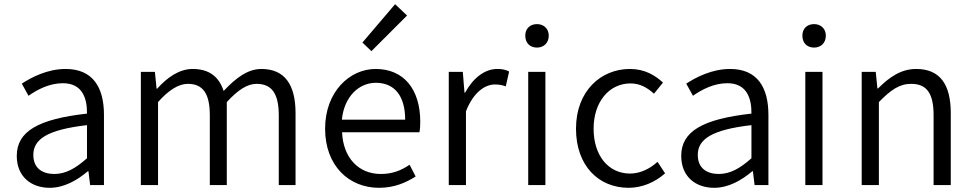

<svg xmlns="http://www.w3.org/2000/svg" viewBox="-20 -883 4642 916"><path d="M217 13C285 13 347 -22 399 -66H402L410 0H476V-335C476 -465 424 -554 293 -554C206 -554 130 -514 84 -484L116 -426C157 -455 215 -486 280 -486C373 -486 396 -414 395 -341C163 -315 60 -257 60 -139C60 -41 128 13 217 13ZM239 -53C184 -53 139 -79 139 -144C139 -218 204 -264 395 -286V-128C340 -79 293 -53 239 -53Z M652 0H734V-396C785 -454 833 -483 876 -483C948 -483 981 -437 981 -333V0H1062V-396C1115 -454 1160 -483 1204 -483C1276 -483 1310 -437 1310 -333V0H1390V-343C1390 -481 1337 -554 1227 -554C1162 -554 1105 -511 1047 -449C1026 -513 982 -554 899 -554C835 -554 777 -513 730 -460H727L719 -540H652Z M1788 13C1862 13 1917 -12 1963 -41L1934 -97C1893 -69 1851 -53 1797 -53C1689 -53 1617 -132 1612 -252H1981C1984 -266 1985 -283 1985 -301C1985 -457 1907 -554 1772 -554C1648 -554 1531 -445 1531 -269C1531 -92 1645 13 1788 13ZM1611 -312C1622 -423 1693 -488 1773 -488C1861 -488 1913 -427 1913 -312ZM1752 -639 1922 -809 1865 -863 1709 -680Z M2121 0H2203V-352C2240 -446 2296 -480 2341 -480C2363 -480 2375 -477 2393 -471L2409 -542C2391 -551 2375 -554 2352 -554C2291 -554 2236 -509 2199 -441H2196L2188 -540H2121Z M2500 0H2582V-540H2500ZM2542 -656C2574 -656 2598 -678 2598 -713C2598 -746 2574 -768 2542 -768C2508 -768 2486 -746 2486 -713C2486 -678 2508 -656 2542 -656Z M2979 13C3044 13 3106 -14 3153 -56L3117 -111C3083 -80 3037 -55 2986 -55C2882 -55 2812 -141 2812 -269C2812 -398 2887 -485 2988 -485C3033 -485 3068 -465 3100 -436L3143 -489C3105 -524 3056 -554 2985 -554C2848 -554 2728 -450 2728 -269C2728 -91 2837 13 2979 13Z M3387 13C3455 13 3517 -22 3569 -66H3572L3580 0H3646V-335C3646 -465 3594 -554 3463 -554C3376 -554 3300 -514 3254 -484L3286 -426C3327 -455 3385 -486 3450 -486C3543 -486 3566 -414 3565 -341C3333 -315 3230 -257 3230 -139C3230 -41 3298 13 3387 13ZM3409 -53C3354 -53 3309 -79 3309 -144C3309 -218 3374 -264 3565 -286V-128C3510 -79 3463 -53 3409 -53Z M3822 0H3904V-540H3822ZM3864 -656C3896 -656 3920 -678 3920 -713C3920 -746 3896 -768 3864 -768C3830 -768 3808 -746 3808 -713C3808 -678 3830 -656 3864 -656Z M4091 0H4173V-396C4229 -453 4270 -483 4327 -483C4402 -483 4434 -437 4434 -333V0H4516V-343C4516 -481 4464 -554 4351 -554C4277 -554 4221 -513 4169 -461H4166L4158 -540H4091Z"/></svg>

Font: ChiuKong Gothic CL Normal
Style: Regular
Weight: 350
Designer: Ryoko NISHIZUKA 西塚涼子 (kana, bopomofo & ideographs); Paul D. Hunt (Latin, Greek & Cyrillic); Sandoll Communications 산돌커뮤니
Foundry: Adobe
Version: Version 1.300